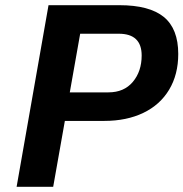

<svg xmlns="http://www.w3.org/2000/svg" viewBox="-20 -720 707 740"><path d="M167 -700H440Q556 -700 611.5 -654.5Q667 -609 667 -512Q667 -433 632 -374.5Q597 -316 532.5 -285Q468 -254 382 -254H230L185 0H44ZM398 -364Q458 -364 492 -404.5Q526 -445 526 -506Q526 -590 438 -590H289L249 -364Z"/></svg>

Font: KoHo
Style: Bold Italic
Weight: 700
Italic angle: -10°
Version: Version 1.000; ttfautohint (v1.6)